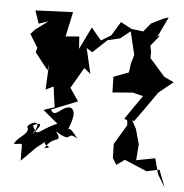

<svg xmlns="http://www.w3.org/2000/svg" viewBox="-57 -830 927 968"><g transform="rotate(5 406.0 -346.5)"><path d="M156 -702 92 -655 70 -631 111 -564 105 -541 172 -456 177 -486 171 -358 210 -377 224 -273 169 -255 245 -192C140 -145 153 -112 123 -172C148 -187 190 -199 122 -126C181 -210 112 -191 95 -164C117 -128 46 -107 36 -71C91 -74 73 -95 77 10L150 -63L211 -110C147 -73 257 -76 191 -63C231 -137 285 -90 242 -153C336 -92 288 -166 353 -125C355 -118 308 -194 301 -163C302 -178 346 -259 305 -278C261 -286 230 -213 207 -260L339 -313L295 -378L356 -483L389 -456L359 -585L389 -566L460 -633L523 -648L573 -688L601 -570L588 -527L582 -481L506 -452L508 -373L610 -381L663 -368L579 -246L594 -240L597 -215L537 -115L539 -44L559 -11L600 -40L714 8L778 -6L812 82L773 18L752 -61L657 -43L663 -124L642 -200L619 -243L629 -238C666 -288 702 -340 738 -392L811 -451L762 -474L684 -562V-594L678 -625L724 -681L709 -672L758 -775L732 -766L671 -736L636 -693L577 -700L520 -730L477 -659L427 -629L376 -690L321 -577L317 -639L248 -634L275 -759L85 -751L107 -686Z"/></g></svg>

Font: Hussar Lance
Style: ExBd
Weight: 700
Foundry: Cannot Into Space Fonts, PlusOne Fonts
Version: Version 2.270